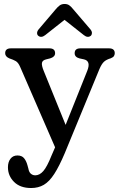

<svg xmlns="http://www.w3.org/2000/svg" viewBox="-20 -714 602 967"><path d="M239 70.5 257.5 28 81.5 -377Q72 -399 59.5 -406.2Q47 -413.5 27 -420Q6 -429 6 -446Q6 -470.5 35 -470.5H228.5Q257.5 -470.5 257.5 -446Q257.5 -427.5 232.5 -420L212.5 -415Q193.5 -410.5 191.2 -397Q189 -383.5 201 -355L310.5 -85L419.5 -357.5Q439 -406.5 403 -415L380 -420Q356 -426.5 356 -446Q356 -470.5 385 -470.5H529Q558 -470.5 558 -446Q558 -439 554.2 -432.2Q550.5 -425.5 538 -420.5Q515.5 -414 503.5 -402.8Q491.5 -391.5 480.5 -365.5L306 58Q278 124 253.2 162.2Q228.5 200.5 200.8 216.8Q173 233 137 233Q81.5 233 50.8 202.2Q20 171.5 20 128.5Q20 102 32.8 85.5Q45.5 69 67.5 69Q90 69 101.2 82.8Q112.5 96.5 118.5 119L123 135.5Q126 153 135.5 161Q145 169 157.5 169Q179.5 169 198.2 147.5Q217 126 239 70.5ZM207.5 -537Q187.5 -521.5 172.5 -534Q167 -538.5 166.8 -547.2Q166.5 -556 174.5 -566L260 -666.5Q271 -680 281 -687Q291 -694 305.5 -694Q319.5 -694 329.2 -687Q339 -680 349.5 -666.5L435.5 -566Q443.5 -556 443 -547.2Q442.5 -538.5 437.5 -534Q422 -521.5 402.5 -537L305 -614Z"/></svg>

Font: Fraunces 9pt S100
Style: Regular
Weight: 400
Version: Version 1.000; ttfautohint (v1.8.3)